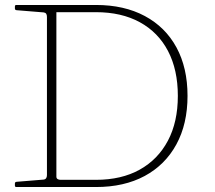

<svg xmlns="http://www.w3.org/2000/svg" viewBox="-20 -753 864 773"><path d="M169 0V-733H207V-42Q207 -35 212 -32Q217 -29 224 -29H366Q469 -29 542.5 -70Q616 -111 656 -186.5Q696 -262 696 -367Q696 -472 656.5 -547.5Q617 -623 543 -663.5Q469 -704 366 -704H207V-733H366Q480 -733 563 -688.5Q646 -644 690.5 -562Q735 -480 735 -367Q735 -254 690 -171.5Q645 -89 562.5 -44.5Q480 0 366 0ZM40 -727Q40 -733 46 -733H207V-511H169V-685Q169 -693 166 -697.5Q163 -702 156 -703L46 -712Q40 -713 40 -719ZM46 0Q40 0 40 -6V-14Q40 -20 46 -21L156 -30Q163 -31 166 -36Q169 -41 169 -48V-222H207V0Z"/></svg>

Font: Hahmlet Thin
Style: Regular
Weight: 250
Version: Version 1.002